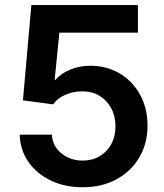

<svg xmlns="http://www.w3.org/2000/svg" viewBox="-20 -748 664 777"><path d="M314.9 9.8Q242.2 9.8 185.3 -17.6Q128.4 -44.9 95 -93Q61.5 -141.1 59.6 -203.1H189.9Q192.4 -156.7 228.5 -127.4Q264.6 -98.1 314.9 -98.1Q353.5 -98.1 383.5 -116Q413.6 -133.8 430.4 -165Q447.3 -196.3 447.3 -237.3Q447.3 -278.3 429.9 -310.3Q412.6 -342.3 382.6 -360.4Q352.5 -378.4 313 -378.4Q276.4 -378.4 244.1 -364.3Q211.9 -350.1 194.8 -325.7L72.8 -341.8L106.9 -727.5H538.1V-615.7H220.2L201.2 -424.8H204.1Q226.6 -450.7 264.2 -466.3Q301.8 -481.9 346.7 -481.9Q396 -481.9 438 -464.1Q480 -446.3 511.2 -413.8Q542.5 -381.3 559.8 -337.2Q577.1 -293 577.1 -240.2Q577.1 -167.5 543.9 -111.1Q510.7 -54.7 451.7 -22.5Q392.6 9.8 314.9 9.8Z"/></svg>

Font: V-Inter
Style: SemiBold-600
Weight: 600
Designer: Rasmus Andersson
Foundry: rsms
Version: Version 4.000;git-4146feb